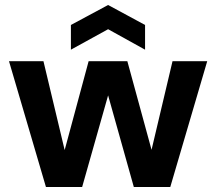

<svg xmlns="http://www.w3.org/2000/svg" viewBox="-20 -749 866 769"><path d="M164 0 16 -504H154L239 -148L335 -504H490L587 -149L671 -504H810L662 0H516L413 -367L309 0ZM264 -550V-649L413 -729L561 -649V-550L413 -632Z"/></svg>

Font: DM Sans ExtraBold
Style: Regular
Weight: 800
Designer: Colophon Foundry, Jonny Pinhorn
Foundry: Colophon Foundry
Version: Version 4.004; ttfautohint (v1.8.4.7-5d5b)